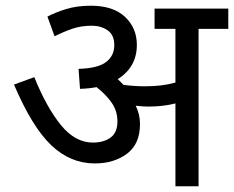

<svg xmlns="http://www.w3.org/2000/svg" viewBox="-20 -652 819 672"><path d="M470 -218Q470 -148 424.5 -114Q379 -80 312 -80Q226 -80 159 -144Q92 -208 29 -356L100 -382Q143 -276 193 -214.5Q243 -153 305 -153Q343 -153 367 -170.5Q391 -188 391 -227Q391 -264 370.5 -293Q350 -322 318 -347Q291 -342 260 -341L255 -411Q323 -413 351.5 -435Q380 -457 380 -494Q380 -530 356.5 -546Q333 -562 302 -562Q265 -562 235 -552Q205 -542 171 -525L146 -594Q172 -608 210.5 -620Q249 -632 298 -632Q376 -632 417.5 -593Q459 -554 459 -495Q459 -417 392 -375Q403 -365 412 -355Q450 -350 486 -350Q518 -350 543 -353Q568 -356 594 -363V-551H521V-622H779V-551H675V0H594V-290Q570 -284 547 -281.5Q524 -279 498 -279Q481 -279 455 -282Q470 -252 470 -218Z"/></svg>

Font: RS Noto Sans
Style: Regular
Weight: 400
Designer: Monotype Design Team
Foundry: Monotype Imaging Inc.
Version: Version 3.10